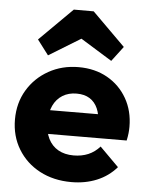

<svg xmlns="http://www.w3.org/2000/svg" viewBox="-54 -792 655 847"><g transform="rotate(5 274.0 -368.5)"><path d="M293.5 11Q214.5 11 153.2 -21.5Q92 -54 57 -111.8Q22 -169.5 22 -243Q22 -316 56.2 -373.2Q90.5 -430.5 149.8 -463.8Q209 -497 282.5 -497Q354.5 -497 409.8 -465.8Q465 -434.5 496.5 -379.5Q528 -324.5 528 -254Q528 -240.5 526.5 -226Q525 -211.5 521 -193L102 -191.5V-296.5L456 -298L390 -253.5Q389 -295.5 376.8 -323.2Q364.5 -351 341.2 -365.5Q318 -380 283.5 -380Q247.5 -380 221 -363.5Q194.5 -347 180.2 -316.8Q166 -286.5 166 -244Q166 -201 181.2 -170.2Q196.5 -139.5 225 -123.2Q253.5 -107 293 -107Q329 -107 358 -119.2Q387 -131.5 409 -156.5L493 -72.5Q457 -31 406 -10Q355 11 293.5 11ZM142.5 -537 92.5 -603 238.5 -748H326.5L472.5 -603L422.5 -537L225 -659L341 -658.5Z"/></g></svg>

Font: Outfit Thin
Style: Regular
Weight: 100
Designer: Rodrigo Fuenzalida
Foundry: fragTYPE
Version: Version 1.000